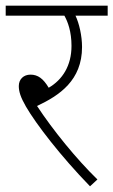

<svg xmlns="http://www.w3.org/2000/svg" viewBox="-20 -642 398 674"><path d="M322 -12C248 -84 166 -185 110 -270C189 -307 268 -360 268 -477C268 -516 258 -560 245 -587H358V-622H0V-587H206C218 -566 231 -531 231 -481C231 -411 199 -362 151 -334C132 -366 113 -380 87 -380C63 -380 46 -364 46 -340C46 -321 52 -301 71 -268C107 -206 193 -94 296 12Z"/></svg>

Font: Noto Sans SemiCondensed ExtraLight
Style: Italic
Weight: 200
Width: 4
Italic angle: -12°
Designer: Monotype Design Team
Foundry: Monotype Imaging Inc.
Version: Version 2.013